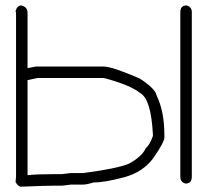

<svg xmlns="http://www.w3.org/2000/svg" viewBox="-20 -702 772 718"><path d="M59.6 -681.6Q83 -676.3 83 -654.3V-447.3Q85 -447.3 114.3 -453.1H368.2Q399.4 -453.1 502.9 -408.2Q561.5 -369.6 565.4 -345.7Q594.7 -285.6 594.7 -197.3V-187.5Q594.7 -170.9 553.7 -111.3Q514.6 -58.1 444.3 -39.1Q370.1 -19.5 329.1 -19.5Q304.2 -11.7 290 -11.7H245.1Q216.8 -7.8 213.9 -7.8H192.4Q153.8 -7.8 59.6 -3.9Q47.4 -3.9 38.1 -21.5L40 -41V-652.3Q40 -656.7 38.1 -660.2Q43.9 -681.6 59.6 -681.6ZM677.7 -681.6Q697.3 -676.8 697.3 -656.2V-41Q697.3 -15.6 673.8 -15.6Q654.3 -20.5 654.3 -41V-656.2Q654.3 -681.6 677.7 -681.6ZM83 -402.3V-46.9Q115.7 -50.8 182.6 -50.8H211.9Q240.2 -54.7 243.2 -54.7H290Q415.5 -70.8 461.9 -89.8Q510.7 -116.2 524.4 -146.5Q540.5 -161.1 551.8 -193.4V-199.2Q544.9 -331.1 504.9 -353.5Q471.2 -381.3 383.8 -406.2Q371.1 -410.2 366.2 -410.2H120.1Z"/></svg>

Font: CEF Fonts CJK
Style: Regular
Weight: 400
Designer: PartyBoss (派对大魔王)
Version: Release 2.25